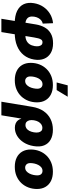

<svg xmlns="http://www.w3.org/2000/svg" viewBox="866 -1658 996 2768"><g transform="rotate(90 1364.0 -274.0)"><path d="M250.5 204.1 332.5 -294.4Q344.7 -366.7 376.7 -422.1Q408.7 -477.5 464.6 -509.3Q520.5 -541 604.5 -541Q688.5 -541 745.6 -506.8Q802.7 -472.7 827.4 -411.4Q852.1 -350.1 838.4 -267.6Q824.2 -181.2 774.4 -118.7Q724.6 -56.2 642.6 -22.2Q560.5 11.7 450.2 11.7H318.4Q208 11.7 138.2 -22.5Q68.4 -56.6 40 -118.9Q11.7 -181.2 25.9 -265.6Q38.6 -341.8 78.6 -400.9Q118.7 -460 179.2 -496.6Q239.7 -533.2 314.5 -541L320.3 -392.1Q297.4 -388.2 276.4 -372.3Q255.4 -356.4 240.7 -330.1Q226.1 -303.7 220.2 -268.6Q213.9 -229.5 224.1 -200.7Q234.4 -171.9 263.9 -156.2Q293.5 -140.6 343.8 -140.6H475.6Q526.9 -140.6 561.8 -156.2Q596.7 -171.9 616.9 -201.9Q637.2 -231.9 644.5 -274.9Q649.9 -308.1 645.5 -333.7Q641.1 -359.4 627.2 -374Q613.3 -388.7 590.3 -388.7Q565.4 -388.7 552.2 -371.8Q539.1 -355 532.5 -327.4Q525.9 -299.8 520 -267.6L442.4 204.1Z M1135.7 10.7Q1057.6 10.7 1001.7 -17.3Q945.8 -45.4 916 -96.9Q886.2 -148.4 886.2 -218.3Q886.2 -285.6 908.7 -343.8Q931.2 -401.9 973.4 -445.8Q1015.6 -489.7 1074.7 -514.2Q1133.8 -538.6 1206.5 -538.6Q1284.7 -538.6 1340.3 -510.5Q1396 -482.4 1425.8 -430.9Q1455.6 -379.4 1455.6 -309.6Q1455.6 -244.6 1434.1 -186.8Q1412.6 -128.9 1371.1 -84.5Q1329.6 -40 1270.3 -14.6Q1210.9 10.7 1135.7 10.7ZM1146.5 -138.7Q1176.3 -138.7 1197.8 -156Q1219.2 -173.3 1232.9 -200.2Q1246.6 -227.1 1252.9 -257.6Q1259.3 -288.1 1259.3 -314.5Q1259.3 -339.4 1250.7 -356Q1242.2 -372.6 1227.8 -380.6Q1213.4 -388.7 1195.8 -388.7Q1165.5 -388.7 1144 -371.8Q1122.6 -355 1108.9 -328.1Q1095.2 -301.3 1088.6 -271.2Q1082 -241.2 1082 -214.4Q1082 -176.8 1100.8 -157.7Q1119.6 -138.7 1146.5 -138.7ZM1168.9 -592.8 1210.4 -752H1374.5L1278.3 -592.8Z M1446.3 204.1 1520 -239.7Q1536.1 -336.9 1581.5 -403.6Q1627 -470.2 1695.8 -504.4Q1764.6 -538.6 1850.6 -538.6Q1934.1 -538.6 1992.2 -506.6Q2050.3 -474.6 2075.7 -412.6Q2101.1 -350.6 2085.9 -259.8Q2072.3 -177.7 2033.4 -117.2Q1994.6 -56.6 1939.7 -23.4Q1884.8 9.8 1822.3 9.8Q1786.1 9.8 1759.5 -1.7Q1732.9 -13.2 1716.1 -33.7Q1699.2 -54.2 1691.9 -82H1689.5L1642.1 204.1ZM1783.2 -142.6Q1810.1 -142.6 1831.3 -157.5Q1852.5 -172.4 1866.9 -200Q1881.3 -227.5 1887.7 -265.1Q1894 -303.2 1888.4 -330.3Q1882.8 -357.4 1866.7 -372.3Q1850.6 -387.2 1823.7 -387.2Q1796.9 -387.2 1774.2 -372.3Q1751.5 -357.4 1735.8 -330.3Q1720.2 -303.2 1713.9 -265.1Q1708 -228 1714.6 -200.2Q1721.2 -172.4 1738.8 -157.5Q1756.3 -142.6 1783.2 -142.6Z M2384.8 10.7Q2306.6 10.7 2250.7 -17.3Q2194.8 -45.4 2165 -96.9Q2135.3 -148.4 2135.3 -218.3Q2135.3 -285.6 2157.7 -343.8Q2180.2 -401.9 2222.4 -445.8Q2264.6 -489.7 2323.7 -514.2Q2382.8 -538.6 2455.6 -538.6Q2533.7 -538.6 2589.4 -510.5Q2645 -482.4 2674.8 -430.9Q2704.6 -379.4 2704.6 -309.6Q2704.6 -244.6 2683.1 -186.8Q2661.6 -128.9 2620.1 -84.5Q2578.6 -40 2519.3 -14.6Q2460 10.7 2384.8 10.7ZM2395.5 -138.7Q2425.3 -138.7 2446.8 -156Q2468.3 -173.3 2481.9 -200.2Q2495.6 -227.1 2502 -257.6Q2508.3 -288.1 2508.3 -314.5Q2508.3 -339.4 2499.8 -356Q2491.2 -372.6 2476.8 -380.6Q2462.4 -388.7 2444.8 -388.7Q2414.6 -388.7 2393.1 -371.8Q2371.6 -355 2357.9 -328.1Q2344.2 -301.3 2337.6 -271.2Q2331.1 -241.2 2331.1 -214.4Q2331.1 -176.8 2349.9 -157.7Q2368.7 -138.7 2395.5 -138.7Z"/></g></svg>

Font: Inter 24pt Black
Style: Italic
Weight: 900
Italic angle: -9.3988°
Designer: Rasmus Andersson
Foundry: rsms
Version: Version 4.001;git-66647c0bb